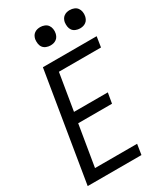

<svg xmlns="http://www.w3.org/2000/svg" viewBox="-230 -1037 964 1126"><g transform="rotate(-30 251.5 -473.5)"><path d="M16 0 137 -735H501L490 -665H205L164 -417H393L381 -347H152L106 -70H391L380 0ZM440 -823Q426 -823 412 -828.5Q398 -834 390 -845Q382 -856 380 -870.5Q378 -885 380 -900Q382 -910 387 -919.5Q392 -929 401 -935.5Q410 -942 420 -944.5Q430 -947 441 -947Q455 -947 469 -941.5Q483 -936 491 -925Q499 -914 501.5 -899.5Q504 -885 501 -870Q499 -860 494 -850.5Q489 -841 480 -834.5Q471 -828 461 -825.5Q451 -823 440 -823ZM240 -823Q226 -823 212 -828.5Q198 -834 190 -845Q182 -856 180 -870.5Q178 -885 180 -900Q182 -910 187 -919.5Q192 -929 201 -935.5Q210 -942 220 -944.5Q230 -947 241 -947Q255 -947 269 -941.5Q283 -936 291 -925Q299 -914 301.5 -899.5Q304 -885 301 -870Q299 -860 294 -850.5Q289 -841 280 -834.5Q271 -828 261 -825.5Q251 -823 240 -823Z"/></g></svg>

Font: Iosevka Term Curly
Style: Italic
Weight: 400
Italic angle: -9°
Designer: Belleve Invis
Foundry: Belleve Invis
Version: Version 32.3.0